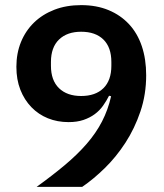

<svg xmlns="http://www.w3.org/2000/svg" viewBox="-20 -730 640 750"><path d="M551 -436Q551 -361 528.5 -294.5Q506 -228 470 -172.5Q434 -117 389.5 -73.5Q345 -30 301 0H123Q184 -44 233 -85Q282 -126 318.5 -168Q355 -210 378.5 -255.5Q402 -301 414 -354L406 -356Q396 -336 382.5 -317Q369 -298 350 -284Q331 -270 306 -261.5Q281 -253 248 -253Q204 -253 167 -268Q130 -283 102.5 -311.5Q75 -340 59.5 -379.5Q44 -419 44 -469Q44 -522 62 -566Q80 -610 113 -642Q146 -674 192.5 -692Q239 -710 297 -710Q357 -710 404 -690.5Q451 -671 484 -635.5Q517 -600 534 -549.5Q551 -499 551 -436ZM297 -355Q353 -355 384 -385.5Q415 -416 415 -473V-488Q415 -545 384 -575.5Q353 -606 297 -606Q242 -606 210.5 -575.5Q179 -545 179 -488V-473Q179 -416 210.5 -385.5Q242 -355 297 -355Z"/></svg>

Font: IBM Plex Sans Hebrew SemiBold
Style: Regular
Weight: 600
Designer: Mike Abbink, Paul van der Laan, Pieter van Rosmalen, Yanek Iontef
Foundry: Bold Monday
Version: Version 1.2